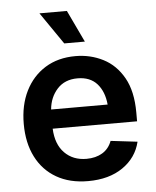

<svg xmlns="http://www.w3.org/2000/svg" viewBox="-54 -804 699 861"><g transform="rotate(-5 295.5 -373.5)"><path d="M308.1 10.7Q225.6 10.7 166 -23.7Q106.4 -58.1 74.5 -121.1Q42.5 -184.1 42.5 -269.5Q42.5 -354 74.2 -417.7Q106 -481.4 163.6 -517.1Q221.2 -552.7 299.8 -552.7Q366.7 -552.7 423.8 -523.7Q481 -494.6 515.4 -433.6Q549.8 -372.6 549.8 -277.3V-237.3H169.9Q172.9 -167 210.9 -128.2Q249 -89.4 309.6 -89.4Q351.1 -89.4 380.9 -107.2Q410.6 -125 423.8 -160.2L543.9 -146Q526.9 -75.2 464.8 -32.2Q402.8 10.7 308.1 10.7ZM170.4 -323.7H424.8Q419.4 -382.3 388.2 -417.5Q356.9 -452.6 300.3 -452.6Q242.7 -452.6 209 -415.5Q175.3 -378.4 170.4 -323.7ZM254.9 -613.8 155.8 -757.8H279.3L347.7 -613.8Z"/></g></svg>

Font: Inter Semi Bold
Style: Regular
Weight: 600
Designer: Rasmus Andersson
Foundry: rsms
Version: Version 4.000;git-e0f93cc